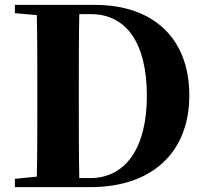

<svg xmlns="http://www.w3.org/2000/svg" viewBox="-20 -767 839 787"><path d="M41 -713 131 -705C133 -602 133 -499 133 -393V-360C133 -248 133 -144 131 -43L41 -34V0H351C603 0 756 -142 756 -376C756 -606 613 -747 368 -747H41ZM305 -37C303 -142 303 -248 303 -360V-393C303 -501 303 -606 305 -709H353C496 -709 582 -593 582 -374C582 -162 496 -37 349 -37Z"/></svg>

Font: GenKiMin2 TW H
Style: Regular
Weight: 900
Version: Version 2.100;PS 2.1;hotconv 16.6.51;makeotf.lib2.5.65220 DE